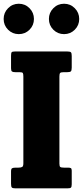

<svg xmlns="http://www.w3.org/2000/svg" viewBox="-51 -1032 454 1052"><path d="M274.5 -612.5V-135.5Q274.5 -120.5 279.5 -117Q284.5 -113.5 299.5 -113.5H321.5Q332.5 -113.5 337.2 -110.8Q342 -108 342 -97V-22.5Q342 -8 337.5 -4Q333 0 318 0H33.5Q18 0 13.8 -4.8Q9.5 -9.5 9.5 -25V-92Q9.5 -106.5 15 -110Q20.5 -113.5 36 -113.5H50.5Q64.5 -113.5 70.8 -117.5Q77 -121.5 77 -137.5V-612Q77 -626.5 74.2 -631.5Q71.5 -636.5 56.5 -636.5H33.5Q20 -636.5 14.8 -640.2Q9.5 -644 9.5 -658V-725.5Q9.5 -741.5 13 -745.8Q16.5 -750 32 -750H317Q333.5 -750 337.8 -745.2Q342 -740.5 342 -725V-662Q342 -645 337 -640.8Q332 -636.5 317 -636.5H298Q282.5 -636.5 278.5 -632Q274.5 -627.5 274.5 -612.5ZM300 -845Q265.5 -845 241.2 -869.2Q217 -893.5 217 -928Q217 -962.5 241.2 -987Q265.5 -1011.5 300 -1011.5Q334.5 -1011.5 358.8 -987Q383 -962.5 383 -928Q383 -893.5 358.8 -869.2Q334.5 -845 300 -845ZM52 -845Q17.5 -845 -6.8 -869.2Q-31 -893.5 -31 -928Q-31 -962.5 -6.8 -987Q17.5 -1011.5 52 -1011.5Q86.5 -1011.5 110.8 -987Q135 -962.5 135 -928Q135 -893.5 110.8 -869.2Q86.5 -845 52 -845Z"/></svg>

Font: Besley* Condensed Heavy
Style: Regular
Weight: 800
Width: 3
Designer: Owen Earl
Foundry: indestructible type*
Version: Version 3.000; ttfautohint (v1.8.3)